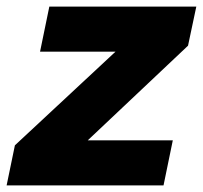

<svg xmlns="http://www.w3.org/2000/svg" viewBox="-48 -560 613 580"><path d="M-28 0 -3 -121 301 -404H73L101 -540H545L520 -422L217 -136H474L446 0Z"/></svg>

Font: Mona Sans ExtraLight ExtraBold
Style: Italic
Weight: 800
Italic angle: -11.6951°
Version: Version 2.000